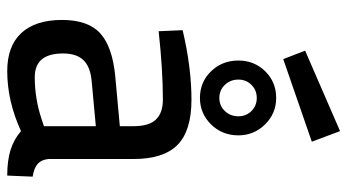

<svg xmlns="http://www.w3.org/2000/svg" viewBox="-240 -732 983 544"><g transform="rotate(90 252.0 -460.5)"><path d="M37 0ZM124 -833 352 -932 382 -852 148 -771ZM37 -144Q37 -218 75 -252.5Q113 -287 196 -295L338 -308V-347Q338 -391 319 -410.5Q300 -430 263 -430Q179 -430 69 -418L66 -486Q172 -511 263 -511Q351 -511 391 -471.5Q431 -432 431 -347V-106Q433 -86 444.5 -75.5Q456 -65 481 -61L478 11Q435 11 405 1.5Q375 -8 352 -28Q267 11 182 11Q111 11 74 -29Q37 -69 37 -144ZM317 -86 338 -93V-240L208 -228Q169 -224 150.5 -204.5Q132 -185 132 -147Q132 -67 199 -67Q260 -67 317 -86ZM152 -644Q152 -689 182.5 -720Q213 -751 258 -751Q302 -751 333 -719.5Q364 -688 364 -644Q364 -598 333 -566.5Q302 -535 258 -535Q213 -535 182.5 -566.5Q152 -598 152 -644ZM310 -644Q310 -666 295 -681Q280 -696 258 -696Q236 -696 221 -681Q206 -666 206 -644Q206 -621 221 -605.5Q236 -590 258 -590Q280 -590 295 -605.5Q310 -621 310 -644Z"/></g></svg>

Font: sheba-seeBold
Style: Regular
Weight: 600
Designer: Mohamed Galeb, the designers
Foundry: Kief Type Foundry
Version: Version 2.010; ttfautohint (v1.5.33-1714) -l 8 -r 50 -G 200 